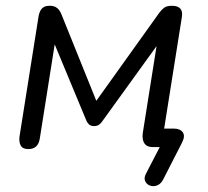

<svg xmlns="http://www.w3.org/2000/svg" viewBox="-20 -511 724 667"><path d="M612.3 -15.4 546.4 113.4Q540 125.6 530.3 130.9Q520.6 136.3 510.4 135.6Q500.2 134.8 492.6 129Q485.1 123.1 482.9 113.6Q480.8 104.1 487.6 91.5L547.8 -25L547.3 0H510.4Q490.5 0 481.8 -12.8Q473.1 -25.7 475.9 -48L530.6 -393.2H554.5L335 -89.2Q331 -83.1 324.4 -78.1Q317.8 -73 306.7 -73Q295.6 -73 289.4 -78.6Q283.3 -84.2 279.8 -92.6L154.9 -393.2H175.8L118.2 -29.5Q112.4 6.9 78.4 6.9Q59 6.9 52.2 -5Q45.4 -16.9 47.8 -36.8L114.2 -455.6Q115.7 -463.4 119.1 -471.4Q122.5 -479.4 130.2 -485.2Q137.9 -490.9 152.4 -490.9Q164.5 -490.9 172.3 -487.1Q180 -483.2 184.9 -476.6Q189.8 -470.1 193.2 -461.8L314.6 -160.8L533.7 -467.1Q541.1 -476.9 550 -483.9Q559 -490.9 577.4 -490.9Q597.2 -490.9 606.2 -481.3Q615.1 -471.6 611.7 -451.2L545.8 -36.3L542.9 -64.3H583Q605.9 -64.3 615 -51.3Q624.1 -38.4 612.3 -15.4Z"/></svg>

Font: Nunito Variable Extra Light
Style: Italic
Weight: 200
Italic angle: -9°
Designer: Vernon Adams
Foundry: Vernon Adams
Version: Version 3.602